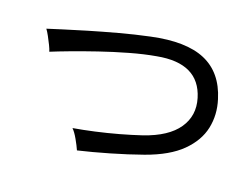

<svg xmlns="http://www.w3.org/2000/svg" viewBox="-86 -791 1172 893"><g transform="rotate(15 500.0 -344.0)"><path d="M345 -41Q338 -62 324.5 -91.5Q311 -121 298 -136Q347 -140 403.5 -147.5Q460 -155 516.5 -165.5Q573 -176 623 -188Q740 -217 790.5 -278.5Q841 -340 824 -422Q791 -580 590 -560Q531 -555 460.5 -541.5Q390 -528 321 -511Q252 -494 194.5 -478Q137 -462 102 -451Q100 -462 92.5 -481.5Q85 -501 76.5 -520.5Q68 -540 61 -551Q84 -556 133 -567Q182 -578 248.5 -591.5Q315 -605 390 -618.5Q465 -632 539 -641Q706 -662 798.5 -612.5Q891 -563 917 -441Q933 -369 913 -303Q893 -237 830.5 -185Q768 -133 654 -103Q581 -84 497.5 -67.5Q414 -51 345 -41Z"/></g></svg>

Font: Zen Kaku Gothic Antique Medium
Style: Regular
Weight: 500
Designer: Yoshimichi Ohira
Foundry: Positype
Version: Version 1.002